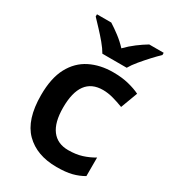

<svg xmlns="http://www.w3.org/2000/svg" viewBox="-188 -960 877 977"><g transform="rotate(30 250.5 -471.0)"><path d="M300 -83Q183 -83 116 -150Q49 -217 49 -361Q49 -461 82.5 -523.5Q116 -586 175 -615.5Q234 -645 310 -645Q361 -645 401 -635Q441 -625 469 -611L432 -512Q401 -524 370 -532.5Q339 -541 310 -541Q178 -541 178 -362Q178 -275 211.5 -231Q245 -187 308 -187Q353 -187 388 -198Q423 -209 455 -228V-119Q424 -101 388.5 -92Q353 -83 300 -83ZM214 -699Q201 -722 178.5 -749Q156 -776 132 -801.5Q108 -827 90 -846V-859H174Q201 -842 230 -820Q259 -798 284 -771Q310 -798 340 -820.5Q370 -843 397 -859H482V-846Q463 -828 439 -802Q415 -776 392.5 -749Q370 -722 357 -699Z"/></g></svg>

Font: Noto Sans Telugu UI SemiBold
Style: Regular
Weight: 600
Designer: Jelle Bosma - Monotype Design Team
Foundry: Monotype Imaging Inc.
Version: Version 2.005; ttfautohint (v1.8.4.7-5d5b)